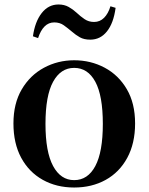

<svg xmlns="http://www.w3.org/2000/svg" viewBox="-20 -821 663 857"><path d="M311 16Q232 16 170.5 -18.5Q109 -53 74.5 -117Q40 -181 40 -270Q40 -359 77 -422Q114 -485 176 -518.5Q238 -552 311 -552Q385 -552 447 -519Q509 -486 546 -423Q583 -360 583 -270Q583 -181 548 -116.5Q513 -52 451.5 -18Q390 16 311 16ZM311 -17Q372 -17 405.5 -80Q439 -143 439 -268Q439 -394 405.5 -456Q372 -518 311 -518Q251 -518 217 -456Q183 -394 183 -268Q183 -143 217 -80Q251 -17 311 -17ZM127 -659Q136 -724 166 -762.5Q196 -801 241 -801Q267 -801 286.5 -790Q306 -779 321 -765Q339 -748 357.5 -735.5Q376 -723 400 -723Q426 -723 444.5 -741.5Q463 -760 473 -793L496 -786Q487 -718 457.5 -681Q428 -644 383 -644Q355 -644 336.5 -654.5Q318 -665 302 -679Q283 -695 265 -708Q247 -721 222 -721Q197 -721 179 -703Q161 -685 150 -651Z"/></svg>

Font: Noto Serif TC
Style: Bold
Weight: 700
Designer: Ryoko NISHIZUKA 西塚涼子 (kana & ideographs); Frank Grießhammer (Latin, Greek & Cyrillic); Wenlong ZHANG 张文龙 (bopomofo); San
Foundry: Adobe
Version: Version 2.002-H1;hotconv 1.1.0;makeotfexe 2.6.0